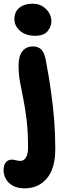

<svg xmlns="http://www.w3.org/2000/svg" viewBox="-55 -773 368 1053"><path d="M79.2 260Q43 260 17.1 246.3Q-8.8 232.6 -22.1 209.8Q-35.4 187 -35.4 160Q-35.4 132.4 -22.9 117.4Q-10.4 102.4 9.8 102.4Q16.4 102.4 21.6 103.5Q26.8 104.6 31.9 105.9Q37 107.2 42.8 108.3Q48.6 109.4 56.6 109.4Q76.6 109.4 87.7 90Q98.8 70.6 98.8 37.6Q98.8 -50.6 91 -115.3Q83.2 -180 72.9 -230.2Q62.6 -280.4 54.7 -323.9Q46.8 -367.4 46.8 -413Q46.8 -466 68 -492.2Q89.2 -518.4 125.8 -518.4Q154.2 -518.4 171.2 -501.7Q188.2 -485 196.4 -442.4Q213.8 -350.2 225.3 -267.8Q236.8 -185.4 242.5 -108.7Q248.2 -32 248.2 44Q248.2 151 202 205.5Q155.8 260 79.2 260ZM137.8 -576.8Q86.6 -576.8 55.3 -603.6Q24 -630.4 24 -668.2Q24 -708.8 51.7 -730.8Q79.4 -752.8 122.8 -752.8Q156.2 -752.8 179.5 -737.8Q202.8 -722.8 214.9 -700.9Q227 -679 227 -656.8Q227 -628 206.5 -602.4Q186 -576.8 137.8 -576.8Z"/></svg>

Font: Shantell Sans Light
Style: Regular
Weight: 300
Designer: Stephen Nixon, Anya Danilova, Shantell Martin
Foundry: Arrow Type
Version: Version 1.011;[c5ecc13dd]